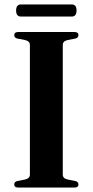

<svg xmlns="http://www.w3.org/2000/svg" viewBox="-20 -844 417 864"><path d="M262.5 -58Q262.5 -41 285 -36L319 -29.5Q333 -26 333 -14Q333 0 314.5 0H62.5Q44 0 44 -14Q44 -26 58 -29.5L92 -36Q114.5 -41 114.5 -58V-642Q114.5 -659 92 -664L58 -670.5Q44 -674 44 -686Q44 -700 62.5 -700H314.5Q333 -700 333 -686Q333 -674 319 -670.5L285 -664Q262.5 -659 262.5 -642ZM52.5 -796.5Q52.5 -824 74.5 -824H302.5Q324.5 -824 324.5 -797Q324.5 -769.5 302.5 -769.5H74.5Q52.5 -769.5 52.5 -796.5Z"/></svg>

Font: Fraunces 72pt SemiBold
Style: Regular
Weight: 600
Version: Version 1.000;[b76b70a41]